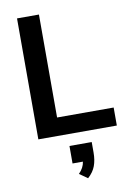

<svg xmlns="http://www.w3.org/2000/svg" viewBox="-104 -776 769 1113"><g transform="rotate(-10 280.0 -220.0)"><path d="M77 -712H206V-106H539V0H77ZM379 69V131Q379 175 366.5 209Q354 243 322 272L274 238Q304 208 309 172H248V69Z"/></g></svg>

Font: Muli
Style: Bold
Weight: 700
Designer: Vernon Adams
Foundry: Vernon Adams
Version: Version 2.001